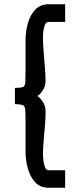

<svg xmlns="http://www.w3.org/2000/svg" viewBox="-20 -738 366 902"><path d="M208 144Q170 144 146.5 119.5Q123 95 111.5 56Q100 17 100 -27V-166Q100 -206 98.5 -223Q97 -240 87 -244Q77 -248 50 -249V-325Q78 -325 88 -329.5Q98 -334 99 -351.5Q100 -369 100 -408V-547Q100 -590 111 -629Q122 -668 146 -693Q170 -718 208 -718H286V-635H209Q192 -635 186 -604Q181 -581 182 -549.5Q183 -518 186 -482.5Q189 -447 191.5 -413.5Q194 -380 194 -355Q193 -333 182 -315Q171 -297 156 -287Q171 -276 182 -258.5Q193 -241 194 -219Q195 -185 190.5 -139Q186 -93 183 -47.5Q180 -2 186 28Q189 43 194 52.5Q199 62 209 62H286V144Z"/></svg>

Font: Kulim Park SemiBold
Style: Regular
Weight: 600
Designer: Noponies / Dale Sattler
Foundry: Noponies
Version: Version 1.000; ttfautohint (v1.8.3)